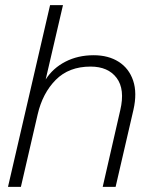

<svg xmlns="http://www.w3.org/2000/svg" viewBox="-20 -724 587 744"><path d="M11 0 174 -704H224L157 -416Q185 -460 233.5 -485Q282 -510 343 -510Q400 -510 440 -484.5Q480 -459 496 -411.5Q512 -364 497 -298L428 0H378L446 -297Q465 -378 432 -422Q399 -466 331 -466Q247 -466 196 -414.5Q145 -363 126 -281L61 0Z"/></svg>

Font: Prodigy Sans Light
Style: Italic
Weight: 300
Italic angle: -13°
Designer: Wei Huang
Foundry: Wei Huang
Version: Version 1.003; ttfautohint (v1.8.3)